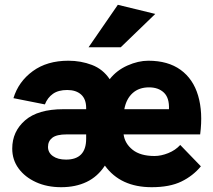

<svg xmlns="http://www.w3.org/2000/svg" viewBox="-20 -770 889 800"><path d="M235 10Q176 10 130 -11Q84 -32 57.5 -68Q31 -104 31 -151Q31 -222 84.5 -268.5Q138 -315 244 -315H339V-320Q339 -357 318 -376Q297 -395 260 -395Q223 -395 200.5 -379Q178 -363 167 -335L36 -361Q57 -430 116.5 -473.5Q176 -517 265 -517Q317 -517 363 -499.5Q409 -482 437 -440Q466 -477 511 -497Q556 -517 598 -517Q680 -517 732.5 -479Q785 -441 805.5 -371.5Q826 -302 814 -210H495Q500 -172 532.5 -146Q565 -120 624 -120Q651 -120 681 -132Q711 -144 731 -166L817 -77Q784 -37 735.5 -13.5Q687 10 612 10Q482 10 417 -80Q387 -34 341 -12Q295 10 235 10ZM601 -406Q559 -406 532.5 -382Q506 -358 498 -315H684Q686 -362 663 -384Q640 -406 601 -406ZM255 -105Q339 -105 339 -192V-210H258Q216 -210 198 -196Q180 -182 180 -158Q180 -134 200.5 -119.5Q221 -105 255 -105ZM349 -573 471 -750 627 -712 483 -573Z"/></svg>

Font: Livvic
Style: Bold
Weight: 700
Designer: Jacques Le Bailly, Baron von Fonthausen
Version: Version 1.001; ttfautohint (v1.8.2)